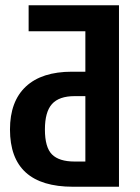

<svg xmlns="http://www.w3.org/2000/svg" viewBox="-20 -711 532 731"><path d="M433 0H258Q18 0 18 -218Q18 -325 78.5 -381.5Q139 -438 254 -438H305V-592H89V-691H433ZM305 -96V-345H264Q205 -345 178 -315Q151 -285 151 -218Q151 -150 178 -123Q205 -96 264 -96Z"/></svg>

Font: Fira Sans Extra Condensed Medium
Style: Regular
Weight: 500
Width: 1
Designer: Carrois Corporate & Edenspiekermann AG
Foundry: Carrois Corporate GbR & Edenspiekermann AG
Version: Version 4.203